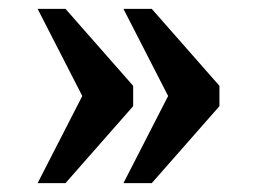

<svg xmlns="http://www.w3.org/2000/svg" viewBox="-20 -487 581 434"><path d="M259 -73 360 -270 259 -467H323L476 -293V-247L323 -73ZM65 -73 166 -270 65 -467H128L281 -293V-247L128 -73Z"/></svg>

Font: Noto Serif Tibetan SemiBold
Style: Regular
Weight: 600
Designer: Monotype Design Team
Foundry: Monotype Imaging Inc.
Version: Version 2.103; ttfautohint (v1.8.4.7-5d5b)